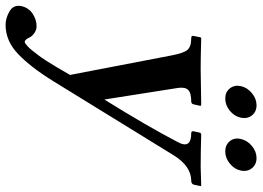

<svg xmlns="http://www.w3.org/2000/svg" viewBox="-146 -524 897 656"><g transform="rotate(90 302.0 -196.5)"><path d="M504.4 -340.8 251 70.8Q204.1 146.5 159.2 189.5Q114.3 232.4 59.6 232.4Q36.1 232.4 12.9 218.8Q-10.3 205.1 -4.4 177.7Q1 153.8 21.2 140.1Q41.5 126.5 64.9 126.5Q76.2 126.5 87.2 134Q98.1 141.6 102.1 149.9Q109.9 167 117.7 167Q122.1 167 132.6 157.2Q143.1 147.5 162.1 122.1Q181.2 96.7 202.1 61L230.5 12.2L163.6 -335.9Q156.2 -375 145.3 -388.4Q134.3 -401.9 105.5 -401.9Q100.6 -401.9 98.4 -403.6Q96.2 -405.3 97.2 -409.2L102.1 -434.1L105.5 -436Q169.9 -434.1 211.4 -434.1L332.5 -436L336.4 -434.1L331.1 -410.2Q329.6 -402.3 321.3 -401.9Q292 -401.9 281.7 -391.4Q271.5 -380.9 274.9 -356.9L314.5 -105Q404.8 -250 459.5 -355Q485.4 -401.9 429.7 -401.9Q421.9 -401.9 422.9 -409.2L428.2 -433.1L432.6 -436Q500.5 -434.1 544.4 -434.1L608.9 -436L610.4 -434.1L605.5 -411.1Q603.5 -402.3 592.3 -401.9Q542 -401.9 504.4 -340.8ZM449.2 -570.8Q454.1 -593.3 473.1 -609.1Q492.2 -625 514.6 -625Q536.6 -625 549.3 -609.1Q562 -593.3 557.1 -570.8Q552.7 -549.3 533.4 -533.7Q514.2 -518.1 492.2 -518.1Q469.7 -518.1 457 -533.4Q444.3 -548.8 449.2 -570.8ZM268.6 -570.8Q273.4 -593.3 292.7 -609.1Q312 -625 334 -625Q356.4 -625 368.9 -609.1Q381.3 -593.3 376.5 -570.8Q371.6 -548.8 352.5 -533.4Q333.5 -518.1 311 -518.1Q289.1 -518.1 276.6 -533.7Q264.2 -549.3 268.6 -570.8Z"/></g></svg>

Font: Linux Libertine Slanted
Style: Semibold Slanted
Weight: 600
Designer: Philipp H. Poll
Foundry: Philipp H. Poll
Version: Version 5.1.1